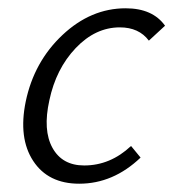

<svg xmlns="http://www.w3.org/2000/svg" viewBox="-20 -438 418 463"><path d="M339 -340Q315 -372 269 -372Q210 -372 162.5 -322Q115 -272 99 -196Q83 -124 106.5 -81.5Q130 -39 183 -39Q246 -39 296 -86L319 -58Q253 5 171 5Q96 5 60 -50Q24 -105 42 -193Q62 -289 130.5 -353.5Q199 -418 283 -418Q348 -418 378 -376Z"/></svg>

Font: EauTestText Semilight
Style: Italic
Weight: 300
Italic angle: -12°
Designer: Christian Thalmann (Catharsis Fonts)
Version: Version 0.001;PS 000.001;hotconv 1.0.88;makeotf.lib2.5.64775